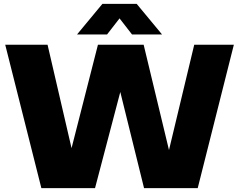

<svg xmlns="http://www.w3.org/2000/svg" viewBox="-20 -971 1234 991"><path d="M193.5 0 7 -740H225.5L375.5 -93.5H320.5L485.5 -740H721.5L877 -93.5H827.5L982.5 -740H1187L1000.5 0H723.5L573 -609H630.5L470.5 0ZM377.5 -793 508.5 -951H685.5L816.5 -793H661.5L582 -895.5H612L532.5 -793Z"/></svg>

Font: Encode Sans Condensed Thin Black
Style: Regular
Weight: 900
Version: Version 3.002